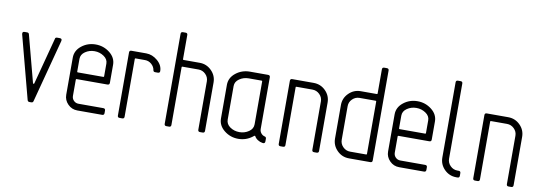

<svg xmlns="http://www.w3.org/2000/svg" viewBox="-52 -958 3600 1280"><g transform="rotate(10 1748.0 -318.0)"><path d="M93.8 -443.8 177.2 -127.9Q177.2 -124.5 181.2 -124.5Q185.1 -124.5 186 -127.9L269.5 -443.8Q270.5 -454.6 283.2 -454.6H299.8Q314.9 -454.6 314.9 -443.4Q314.9 -439 314 -436.5L201.7 -10.7Q199.2 0 188 0H175.3Q164.6 0 161.6 -10.7L49.3 -436.5Q48.8 -439 48.8 -442.9Q48.8 -454.6 63.5 -454.6H80.1Q91.3 -454.6 93.8 -443.8Z M544.9 -409.2Q509.8 -409.2 481.9 -390.1Q454.1 -371.1 454.1 -341.3V-254.9Q454.1 -250.5 458.5 -250.5H631.8Q636.2 -250.5 636.2 -254.9V-341.3Q636.2 -371.1 607.9 -390.1Q579.6 -409.2 544.9 -409.2ZM544.9 -454.6Q598.6 -454.6 640.1 -421.9Q681.6 -389.2 681.6 -341.3V-218.8Q681.6 -205.1 667.5 -205.1H458.5Q454.1 -205.1 454.1 -200.7V-90.8Q454.1 -71.8 467.3 -58.6Q480.5 -45.4 499.5 -45.4H667.5Q681.6 -45.4 681.6 -31.7V-13.7Q681.6 0 667.5 0H499.5Q461.9 0 435.3 -26.9Q408.7 -53.7 408.7 -90.8V-341.3Q408.7 -389.6 449.7 -422.1Q490.7 -454.6 544.9 -454.6Z M886.2 -454.6Q927.7 -454.6 963.1 -424.3Q998.5 -394 998.5 -354Q998.5 -341.3 984.4 -341.3H966.3Q954.1 -341.3 952.6 -353Q949.2 -375.5 930.2 -392.3Q911.1 -409.2 886.2 -409.2H821.8Q817.4 -409.2 817.4 -404.8V-13.7Q817.4 0 803.7 0H785.6Q772 0 772 -13.7V-440.9Q772 -454.6 785.6 -454.6Z M1248.5 -454.6Q1294.9 -454.6 1328.4 -421.1Q1361.8 -387.7 1361.8 -341.3V-13.7Q1361.8 0 1347.7 0H1330.1Q1316.4 0 1316.4 -13.7V-341.3Q1316.4 -369.1 1296.1 -389.2Q1275.9 -409.2 1248.5 -409.2H1138.7Q1134.3 -409.2 1134.3 -404.8V-13.7Q1134.3 0 1120.6 0H1102.5Q1088.9 0 1088.9 -13.7V-622.6Q1088.9 -636.2 1102.5 -636.2H1120.6Q1134.3 -636.2 1134.3 -622.6V-459Q1134.3 -454.6 1138.7 -454.6Z M1452.1 -341.3Q1452.1 -389.6 1493.2 -422.1Q1534.2 -454.6 1588.4 -454.6H1710.9Q1725.1 -454.6 1725.1 -440.9V-90.8Q1725.1 -74.7 1735.1 -62.3Q1745.1 -49.8 1759.8 -46.4Q1770.5 -43.9 1770.5 -32.7V-15.6Q1770.5 2 1753.4 -1Q1734.9 -3.9 1719.7 -13.9Q1704.6 -23.9 1697.3 -38.1Q1696.8 -39.6 1695.3 -39.6Q1693.8 -39.6 1691.9 -38.6Q1689.9 -37.6 1688.5 -36.4Q1687 -35.2 1685.1 -33.7Q1683.1 -32.2 1682.6 -31.7Q1641.1 0 1588.4 0Q1534.7 0 1493.4 -33Q1452.1 -65.9 1452.1 -114.3ZM1588.4 -45.4Q1623.5 -45.4 1651.6 -64.5Q1679.7 -83.5 1679.7 -114.3V-404.8Q1679.7 -409.2 1675.3 -409.2H1588.4Q1553.2 -409.2 1525.4 -390.1Q1497.6 -371.1 1497.6 -341.3V-114.3Q1497.6 -83.5 1525.1 -64.5Q1552.7 -45.4 1588.4 -45.4Z M2019.5 -454.6Q2066.9 -454.6 2100.3 -421.4Q2133.8 -388.2 2133.8 -341.3V-13.7Q2133.8 0 2119.6 0H2102.1Q2088.4 0 2088.4 -13.7V-341.3Q2088.4 -369.1 2067.9 -389.2Q2047.4 -409.2 2019.5 -409.2H1910.6Q1906.2 -409.2 1906.2 -404.8V-13.7Q1906.2 0 1892.6 0H1874.5Q1860.8 0 1860.8 -13.7V-440.9Q1860.8 -454.6 1874.5 -454.6Z M2224.1 -341.3Q2224.1 -387.7 2257.8 -421.1Q2291.5 -454.6 2338.4 -454.6H2447.3Q2451.7 -454.6 2451.7 -459V-622.6Q2451.7 -636.2 2465.3 -636.2H2482.9Q2497.1 -636.2 2497.1 -622.6V-13.7Q2497.1 0 2482.9 0H2338.4Q2291 0 2257.6 -33.7Q2224.1 -67.4 2224.1 -114.3ZM2269.5 -114.3Q2269.5 -85.9 2289.8 -65.7Q2310.1 -45.4 2338.4 -45.4H2447.3Q2451.7 -45.4 2451.7 -49.8V-404.8Q2451.7 -409.2 2447.3 -409.2H2338.4Q2310.5 -409.2 2290 -389.2Q2269.5 -369.1 2269.5 -341.3Z M2723.6 -409.2Q2688.5 -409.2 2660.6 -390.1Q2632.8 -371.1 2632.8 -341.3V-254.9Q2632.8 -250.5 2637.2 -250.5H2810.5Q2814.9 -250.5 2814.9 -254.9V-341.3Q2814.9 -371.1 2786.6 -390.1Q2758.3 -409.2 2723.6 -409.2ZM2723.6 -454.6Q2777.3 -454.6 2818.8 -421.9Q2860.4 -389.2 2860.4 -341.3V-218.8Q2860.4 -205.1 2846.2 -205.1H2637.2Q2632.8 -205.1 2632.8 -200.7V-90.8Q2632.8 -71.8 2646 -58.6Q2659.2 -45.4 2678.2 -45.4H2846.2Q2860.4 -45.4 2860.4 -31.7V-13.7Q2860.4 0 2846.2 0H2678.2Q2640.6 0 2614 -26.9Q2587.4 -53.7 2587.4 -90.8V-341.3Q2587.4 -389.6 2628.4 -422.1Q2669.4 -454.6 2723.6 -454.6Z M3064.9 0Q3017.6 0 2984.1 -33.4Q2950.7 -66.9 2950.7 -114.3V-622.6Q2950.7 -636.2 2964.4 -636.2H2982.4Q2996.1 -636.2 2996.1 -622.6V-114.3Q2996.1 -85.9 3016.4 -65.7Q3036.6 -45.4 3064.9 -45.4H3073.2Q3086.9 -45.4 3086.9 -31.7V-13.7Q3086.9 0 3073.2 0Z M3336.4 -454.6Q3383.8 -454.6 3417.2 -421.4Q3450.7 -388.2 3450.7 -341.3V-13.7Q3450.7 0 3436.5 0H3418.9Q3405.3 0 3405.3 -13.7V-341.3Q3405.3 -369.1 3384.8 -389.2Q3364.3 -409.2 3336.4 -409.2H3227.5Q3223.1 -409.2 3223.1 -404.8V-13.7Q3223.1 0 3209.5 0H3191.4Q3177.7 0 3177.7 -13.7V-440.9Q3177.7 -454.6 3191.4 -454.6Z"/></g></svg>

Font: GOSTRUS
Style: type A
Weight: 200
Designer: Юрий и Татьяна Кривогуз
Version: Version 01.0